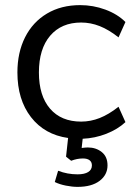

<svg xmlns="http://www.w3.org/2000/svg" viewBox="-20 -535 535 750"><path d="M303 7 299 43Q315 41 323 41Q355 41 377.5 59Q400 77 400 111Q400 148 369 171.5Q338 195 283 195Q262 195 237 190Q212 185 194 176L207 132Q243 146 283 146Q310 146 324.5 137Q339 128 339 111Q339 98 330 91Q321 84 304 84Q281 84 258 93L238 77L246 4Q154 -9 101 -77.5Q48 -146 48 -252Q48 -330 78 -389.5Q108 -449 163.5 -482Q219 -515 293 -515Q344 -515 391.5 -497.5Q439 -480 470 -449L443 -389Q405 -419 369.5 -433Q334 -447 297 -447Q220 -447 176 -395.5Q132 -344 132 -252Q132 -161 175.5 -110.5Q219 -60 297 -60Q334 -60 369.5 -74Q405 -88 443 -118L470 -58Q440 -30 395.5 -12.5Q351 5 303 7Z"/></svg>

Font: Muli
Style: Regular
Weight: 400
Designer: Vernon Adams
Foundry: Vernon Adams
Version: Version 2.000